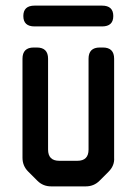

<svg xmlns="http://www.w3.org/2000/svg" viewBox="-20 -654 486 683"><path d="M113 -11Q133 9 162 9H285Q314 9 334 -11L366 -43Q388 -65 386 -93V-445Q386 -485 346 -485H335Q295 -485 295 -445V-122Q295 -82 255 -82H191Q151 -82 151 -122V-445Q151 -485 111 -485H100Q60 -485 60 -445V-93Q60 -64 80 -44ZM63 -597Q63 -560 103 -560H343Q383 -560 383 -597Q383 -634 343 -634H103Q63 -634 63 -597Z"/></svg>

Font: WDXL Lubrifont JP N
Style: Regular
Weight: 400
Designer: [WDXL Lubrifont] Copyright 2020-2022 (c) NightFurySL2001, Skr-ZERO; [ZCOOL QingKe HuangYou] Copyright 2018-2022 (c) The 
Version: Version 2.001;hotconv 1.1.1;makeotfexe 2.6.0